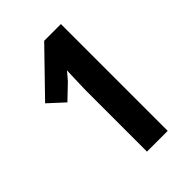

<svg xmlns="http://www.w3.org/2000/svg" viewBox="-203 -876 877 877"><g transform="rotate(-45 235.0 -438.0)"><path d="M354 -93H220V-488Q220 -500 221 -522.5Q222 -545 222.5 -570Q223 -595 224 -614Q221 -610 210.5 -597.5Q200 -585 192 -576L122 -509L47 -578L246 -783H354Z"/></g></svg>

Font: Noto Sans Kannada UI ExtraCondensed
Style: Bold
Weight: 700
Width: 2
Designer: Jelle Bosma - Monotype Design Team
Foundry: Monotype Imaging Inc.
Version: Version 2.005; ttfautohint (v1.8.4.7-5d5b)